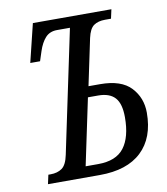

<svg xmlns="http://www.w3.org/2000/svg" viewBox="-81 -782 741 850"><g transform="rotate(-10 289.5 -357.0)"><path d="M75 -41H85Q116 -41 136.5 -55.5Q157 -70 166 -114L282 -665H224Q191 -665 171.5 -643.5Q152 -622 140 -585L126 -542H82L124 -714H477L468 -673H441Q410 -673 390.5 -659.5Q371 -646 362 -605L318 -396H370Q465 -396 508.5 -349.5Q552 -303 552 -236Q552 -123 487 -61.5Q422 0 299 0H66ZM300 -49Q381 -49 417 -96Q453 -143 453 -233Q453 -294 428.5 -321Q404 -348 353 -348H307L244 -49Z"/></g></svg>

Font: Noto Serif Cond
Style: Italic
Weight: 400
Width: 3
Italic angle: -12°
Designer: Monotype Design Team
Foundry: Monotype Imaging Inc.
Version: Version 1.001